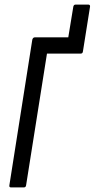

<svg xmlns="http://www.w3.org/2000/svg" viewBox="-20 -818 413 838"><path d="M28 0Q19 0 21 -10L121 -645Q124 -655 132 -655H278L300 -789Q302 -798 310 -798H365Q374 -798 373 -789L342 -594Q341 -584 332 -584H185L94 -10Q93 0 84 0Z"/></svg>

Font: Sofia Sans Extra Condensed Medium
Style: Italic
Weight: 500
Italic angle: -9°
Version: Version 4.100